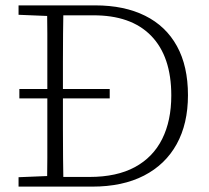

<svg xmlns="http://www.w3.org/2000/svg" viewBox="-20 -694 779 714"><path d="M388 -328H52V-363H388ZM49 0V-35L171 -40H181V0ZM155 0Q156 -53 156 -106.5Q156 -160 156 -216Q156 -272 156 -332V-357Q156 -411 156 -464Q156 -517 156 -569.5Q156 -622 155 -674H216Q215 -622 214.5 -569.5Q214 -517 214 -464Q214 -411 214 -357V-332Q214 -273 214 -217Q214 -161 214.5 -107Q215 -53 216 0ZM190 0V-36H313Q414 -36 481.5 -72.5Q549 -109 583 -177Q617 -245 617 -339Q617 -484 542 -561Q467 -638 325 -637H190V-674H334Q442 -674 519.5 -635.5Q597 -597 638 -522.5Q679 -448 679 -340Q679 -234 637 -158Q595 -82 515.5 -41Q436 0 323 0ZM49 -639V-674H181V-634H171Z"/></svg>

Font: Source Serif 4 Light
Style: Regular
Weight: 300
Designer: Frank Grießhammer
Foundry: Adobe Systems Incorporated
Version: Version 4.004;hotconv 1.0.116;makeotfexe 2.5.65601